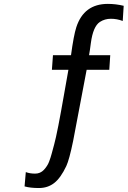

<svg xmlns="http://www.w3.org/2000/svg" viewBox="-20 -781 649 977"><path d="M604.5 -674.3Q575.2 -685.5 544.2 -685.5Q513.2 -685.5 488.3 -669.4Q453.6 -646.5 442.4 -562.5Q437.5 -523.9 433.1 -500H541L536.1 -425.8H420.9L352.1 -63.5Q332.5 31.7 317.4 64Q288.6 125 255.6 150.4Q222.7 175.8 178.2 175.8Q133.8 175.8 105 167.5L111.3 94.7Q131.8 102.5 158.7 102.5Q185.5 102.5 203.6 83Q221.7 63.5 230 41.3Q238.3 19 242.7 2Q247.1 -15.1 255.4 -44.9Q263.7 -74.7 276.9 -141.8Q290 -209 305.2 -296.6Q320.3 -384.3 328.1 -425.8H244.1L249.5 -500H341.3Q355 -601.1 368.2 -642.1Q406.7 -761.2 528.8 -761.2Q569.3 -761.2 609.4 -751.5Z"/></svg>

Font: Oxygen Mono
Style: Regular
Weight: 400
Designer: Vernon Adams
Foundry: Vernon Adams
Version: Version 0.201; ttfautohint (v0.8) -r 50 -G 200 -x